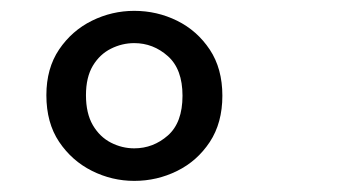

<svg xmlns="http://www.w3.org/2000/svg" viewBox="-20 -769 640 354"><path d="M227.5 -749Q269.5 -749 306.5 -730.8Q343.5 -712.5 366.8 -677.5Q390 -642.5 390 -592.5Q390 -542.5 366.8 -507.2Q343.5 -472 306.5 -453.8Q269.5 -435.5 227.5 -435.5Q186.5 -435.5 149.5 -454Q112.5 -472.5 89 -507.5Q65.5 -542.5 65.5 -593.5Q65.5 -643 89 -677.8Q112.5 -712.5 149.5 -730.8Q186.5 -749 227.5 -749ZM227.5 -689.5Q205 -689.5 184.5 -679.2Q164 -669 151.2 -647.8Q138.5 -626.5 138.5 -593.5Q138.5 -560 151.2 -538.2Q164 -516.5 184.5 -506Q205 -495.5 227.5 -495.5Q262.5 -495.5 289.5 -519.2Q316.5 -543 316.5 -592.5Q316.5 -641.5 289.5 -665.5Q262.5 -689.5 227.5 -689.5Z"/></svg>

Font: Fast_Mono
Style: Regular
Weight: 400
Monospace: yes
Designer: Carrois Corporate, Edenspiekermann AG, Nikita Prokopov
Foundry: Carrois Corporate, Edenspiekermann AG, Nikita Prokopov
Version: Version 5.002